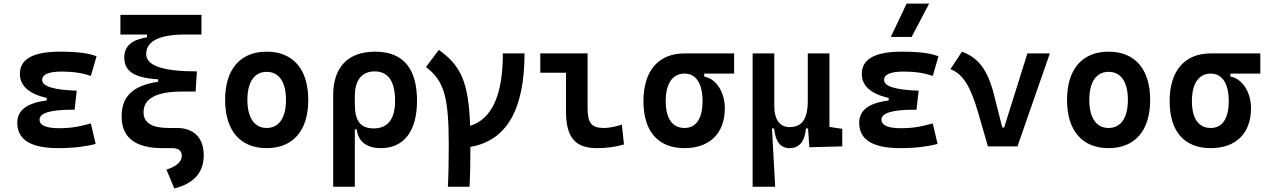

<svg xmlns="http://www.w3.org/2000/svg" viewBox="-20 -815 7071 1069"><path d="M305.7 9.8C389.2 9.8 459.5 0.5 512.7 -13.7L485.8 -127.9C442.9 -116.7 392.6 -101.1 309.6 -101.1C236.8 -101.1 200.2 -117.2 200.2 -148.9C200.2 -185.5 260.3 -204.1 379.9 -204.1H395.5L407.2 -310.1C278.8 -314.5 214.8 -334 214.8 -369.6C214.8 -400.9 251.5 -416.5 324.2 -416.5C385.7 -416.5 439 -408.7 485.8 -392.1L517.6 -501.5C475.6 -519 408.2 -527.3 313.5 -527.3C164.6 -527.3 90.8 -486.3 90.8 -403.8C90.8 -337.4 140.1 -293 240.2 -269.5V-255.4C130.4 -242.2 76.2 -201.2 76.2 -131.8C76.2 -36.6 151.9 9.8 305.7 9.8Z M885.7 9.8H940.9C973.6 9.8 992.2 25.4 992.2 51.8C992.2 86.9 960.4 112.3 906.7 129.4L950.7 234.4C1060.5 206.1 1114.3 145 1114.3 49.3C1114.3 -46.9 1060.1 -102.5 964.8 -102.5H918.5C825.7 -102.5 779.3 -131.3 779.3 -189.9C779.3 -267.1 851.1 -305.2 995.1 -305.2H1069.3L1076.2 -417.5C887.2 -417.5 793.9 -449.2 793.9 -513.7C793.9 -582 858.4 -618.2 988.3 -622.6H1101.6V-732.4H650.4V-622.6H798.8V-607.4C714.4 -593.8 671.9 -559.1 671.9 -494.6C671.9 -421.4 722.7 -381.3 860.4 -373.5V-359.9C713.9 -337.9 657.2 -273.9 657.2 -166.5C657.2 -49.3 732.9 9.8 885.7 9.8Z M1464.8 9.8C1611.8 9.8 1696.3 -87.9 1696.3 -258.8C1696.3 -429.7 1611.8 -527.3 1464.8 -527.3C1317.9 -527.3 1233.4 -429.7 1233.4 -258.8C1233.4 -87.9 1317.9 9.8 1464.8 9.8ZM1464.8 -102.5C1396.5 -102.5 1357.4 -159.2 1357.4 -258.8C1357.4 -358.9 1396.5 -415 1464.8 -415C1533.2 -415 1572.3 -358.9 1572.3 -258.8C1572.3 -159.2 1533.2 -102.5 1464.8 -102.5Z M2100.1 9.8C2228.5 9.8 2301.8 -84 2301.8 -253.9C2301.8 -435.5 2223.6 -527.3 2068.4 -527.3C1917.5 -527.3 1835 -440.9 1835 -284.2V224.6H1955.6V-94.7H1966.3C1973.6 -25.4 2023.9 9.8 2100.1 9.8ZM1955.6 -235.8V-279.8C1955.6 -368.7 1994.6 -417.5 2065.9 -417.5C2141.1 -417.5 2179.7 -362.3 2179.7 -253.9C2179.7 -151.9 2139.2 -100.1 2061 -100.1C1986.3 -100.1 1955.6 -142.1 1955.6 -235.8Z M2473.6 224.6H2594.2C2597.7 162.6 2599.1 88.9 2599.1 2.9C2800.8 -32.2 2900.4 -205.1 2900.4 -517.6H2779.8C2779.8 -286.1 2719.2 -152.3 2597.7 -114.3C2588.9 -356.9 2546.9 -449.7 2423.3 -537.1L2351.6 -441.9C2453.1 -364.7 2478.5 -276.4 2478.5 -4.9C2478.5 84.5 2477.1 160.6 2473.6 224.6Z M3302.7 9.8C3357.4 9.8 3402.3 3.9 3454.1 -10.7L3442.4 -121.1C3400.9 -108.4 3370.1 -102.5 3341.8 -102.5C3265.6 -102.5 3251.5 -137.7 3251.5 -219.7V-517.6H2988.3V-410.2H3131.3V-195.3C3131.3 -51.8 3181.2 9.8 3302.7 9.8Z M3791.5 9.8C3931.6 9.8 4015.6 -73.2 4015.6 -212.4C4015.6 -302.7 3966.3 -377.4 3900.9 -388.7V-405.3H4067.4V-517.6H3791.5C3646 -517.6 3562.5 -420.9 3562.5 -252C3562.5 -83 3644 9.8 3791.5 9.8ZM3791.5 -102.5C3723.6 -102.5 3686.5 -155.3 3686.5 -252C3686.5 -350.1 3724.6 -405.3 3791.5 -405.3C3855 -405.3 3891.6 -350.1 3891.6 -252C3891.6 -155.3 3856 -102.5 3791.5 -102.5Z M4375.5 9.8C4430.2 9.8 4460.4 -26.4 4467.3 -99.6H4479L4486.3 4.9L4669.4 0V-97.7L4598.1 -108.4V-517.6H4477.5V-253.9C4477.5 -148.4 4442.9 -107.4 4375.5 -107.4C4322.3 -107.4 4291 -149.4 4291 -224.6V-517.6H4170.4V224.6H4295.9L4278.3 -99.6H4290C4297.4 -26.4 4325.2 9.8 4375.5 9.8Z M4993.2 9.8C5076.7 9.8 5147 0.5 5200.2 -13.7L5173.3 -127.9C5130.4 -116.7 5080.1 -101.1 4997.1 -101.1C4924.3 -101.1 4887.7 -117.2 4887.7 -148.9C4887.7 -185.5 4947.8 -204.1 5067.4 -204.1H5083L5094.7 -310.1C4966.3 -314.5 4902.3 -334 4902.3 -369.6C4902.3 -400.9 4939 -416.5 5011.7 -416.5C5073.2 -416.5 5126.5 -408.7 5173.3 -392.1L5205.1 -501.5C5163.1 -519 5095.7 -527.3 5001 -527.3C4852.1 -527.3 4778.3 -486.3 4778.3 -403.8C4778.3 -337.4 4827.6 -293 4927.7 -269.5V-255.4C4817.9 -242.2 4763.7 -201.2 4763.7 -131.8C4763.7 -36.6 4839.4 9.8 4993.2 9.8ZM4939.9 -609.4H5055.7L5153.3 -794.9H5027.8Z M5480.5 0H5645L5825.2 -517.6H5700.2L5570.8 -105H5560.5L5514.2 -288.1C5478.5 -428.2 5426.8 -493.7 5335.9 -527.3L5271.5 -429.7C5343.8 -403.8 5385.7 -326.7 5425.3 -190.4Z M6152.3 9.8C6299.3 9.8 6383.8 -87.9 6383.8 -258.8C6383.8 -429.7 6299.3 -527.3 6152.3 -527.3C6005.4 -527.3 5920.9 -429.7 5920.9 -258.8C5920.9 -87.9 6005.4 9.8 6152.3 9.8ZM6152.3 -102.5C6084 -102.5 6044.9 -159.2 6044.9 -258.8C6044.9 -358.9 6084 -415 6152.3 -415C6220.7 -415 6259.8 -358.9 6259.8 -258.8C6259.8 -159.2 6220.7 -102.5 6152.3 -102.5Z M6721.2 9.8C6861.3 9.8 6945.3 -73.2 6945.3 -212.4C6945.3 -302.7 6896 -377.4 6830.6 -388.7V-405.3H6997.1V-517.6H6721.2C6575.7 -517.6 6492.2 -420.9 6492.2 -252C6492.2 -83 6573.7 9.8 6721.2 9.8ZM6721.2 -102.5C6653.3 -102.5 6616.2 -155.3 6616.2 -252C6616.2 -350.1 6654.3 -405.3 6721.2 -405.3C6784.7 -405.3 6821.3 -350.1 6821.3 -252C6821.3 -155.3 6785.6 -102.5 6721.2 -102.5Z"/></svg>

Font: Cascadia Mono SemiBold
Style: Regular
Weight: 600
Monospace: yes
Designer: Aaron Bell
Foundry: Saja Typeworks
Version: Version 2404.023